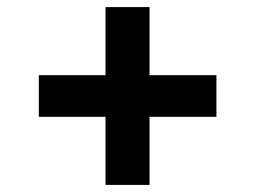

<svg xmlns="http://www.w3.org/2000/svg" viewBox="-20 -561 719 541"><path d="M277.3 -40V-231.9H89.4V-349.1H277.3V-541H401.4V-349.1H589.8V-231.9H401.4V-40Z"/></svg>

Font: Inter-Bold
Style: Bold
Weight: 700
Designer: Rasmus Andersson
Foundry: rsms
Version: Version 4.000;git-a52131595